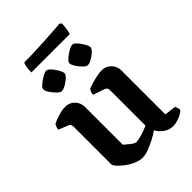

<svg xmlns="http://www.w3.org/2000/svg" viewBox="-245 -954 1065 1065"><g transform="rotate(-45 287.0 -422.0)"><path d="M229 4Q205 4 178.5 -7.5Q152 -19 129.5 -36Q107 -53 93 -69Q79 -85 79 -94V-388Q79 -396 76 -403.5Q73 -411 64 -414L7 -437Q8 -449 12 -458.5Q16 -468 20 -472Q36 -480 67 -490Q98 -500 125 -500Q157 -500 179 -477Q201 -454 201 -421V-125Q215 -113 234 -97.5Q253 -82 266 -82Q280 -82 309.5 -90.5Q339 -99 365 -111V-388Q365 -396 361.5 -403.5Q358 -411 349 -414L280 -438Q281 -451 285 -459.5Q289 -468 292 -472Q303 -477 324 -483.5Q345 -490 369 -495Q393 -500 410 -500Q442 -500 464.5 -477Q487 -454 487 -421V-77L554 -69Q556 -65 559.5 -56.5Q563 -48 563 -37Q557 -28 541.5 -19.5Q526 -11 507 -5.5Q488 0 473 0Q442 0 417 -17.5Q392 -35 380 -60Q361 -46 333.5 -31.5Q306 -17 278 -6.5Q250 4 229 4ZM376 -574Q366 -574 350.5 -589Q335 -604 323 -623Q311 -642 311 -654Q311 -664 327.5 -678.5Q344 -693 364 -704.5Q384 -716 396 -716Q406 -716 420.5 -700Q435 -684 446 -664.5Q457 -645 457 -634Q457 -624 442 -609.5Q427 -595 408 -584.5Q389 -574 376 -574ZM172 -574Q162 -574 146.5 -589Q131 -604 118.5 -623Q106 -642 106 -654Q106 -664 122.5 -678.5Q139 -693 159.5 -704.5Q180 -716 191 -716Q202 -716 216.5 -700Q231 -684 242 -664.5Q253 -645 253 -634Q253 -624 238 -609.5Q223 -595 203.5 -584.5Q184 -574 172 -574ZM126 -767Q126 -794 129.5 -811.5Q133 -829 137 -834Q168 -834 210.5 -835.5Q253 -837 297 -839.5Q341 -842 376 -844.5Q411 -847 428 -848L438 -839Q437 -815 433.5 -795Q430 -775 427 -767Z"/></g></svg>

Font: Texturina 72pt
Style: Bold
Weight: 700
Designer: Guillermo Torres Carreño
Foundry: Omnibus-Type
Version: Version 1.002; ttfautohint (v1.8.3)